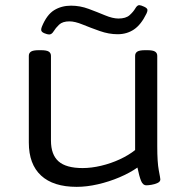

<svg xmlns="http://www.w3.org/2000/svg" viewBox="-20 -720 733 746"><path d="M278 6Q187 6 139.5 -38Q92 -82 92 -166V-503Q92 -514 100.5 -519.5Q109 -525 131 -525H139Q161 -525 169.5 -519.5Q178 -514 178 -503V-174Q178 -119 207.5 -93Q237 -67 301 -67Q335 -67 373 -76Q411 -85 445.5 -101Q480 -117 505 -137V-503Q505 -514 513.5 -519.5Q522 -525 544 -525H552Q574 -525 582.5 -519.5Q591 -514 591 -503V-152Q591 -89 597 -58Q603 -27 603 -23Q603 -14 592 -9Q581 -4 568.5 -2Q556 0 549 0Q535 0 528 -17.5Q521 -35 514 -69Q484 -48 444 -31Q404 -14 360.5 -4Q317 6 278 6ZM171 -586Q164 -586 152 -591Q140 -596 140 -604Q140 -610 143 -617Q162 -663 190.5 -680.5Q219 -698 256 -698Q291 -698 324.5 -685.5Q358 -673 388 -660.5Q418 -648 440 -648Q469 -648 483.5 -661Q498 -674 505.5 -687Q513 -700 521 -700Q527 -700 540 -694Q553 -688 553 -681Q553 -675 549 -667Q528 -624 500.5 -605.5Q473 -587 437 -587Q403 -587 367.5 -599.5Q332 -612 301.5 -624.5Q271 -637 250 -637Q223 -637 209.5 -624Q196 -611 188.5 -598.5Q181 -586 171 -586Z"/></svg>

Font: Asap Expanded
Style: Regular
Weight: 400
Width: 7
Designer: Pablo Cosgaya
Foundry: Omnibus-Type
Version: Version 3.001; ttfautohint (v1.8.4.7-5d5b)